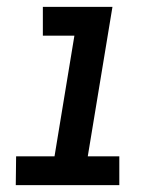

<svg xmlns="http://www.w3.org/2000/svg" viewBox="-20 -540 490 560"><path d="M26 0 27 -84H139L197 -436H105V-520H308L236 -84H328V0Z"/></svg>

Font: Iosevka Custom Medium Oblique
Style: Regular
Weight: 500
Italic angle: -9°
Designer: Belleve Invis
Foundry: Belleve Invis
Version: Version 27.0.1